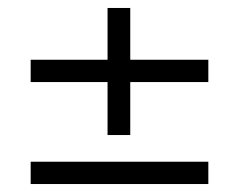

<svg xmlns="http://www.w3.org/2000/svg" viewBox="-20 -504 600 482"><path d="M57 -298V-354H250V-484H307V-354H503V-298H307V-165H250V-298ZM57 -98H503V-42H57Z"/></svg>

Font: Titillium Web
Style: Light
Weight: 300
Version: Version 1.001;PS 57.000;hotconv 1.0.70;makeotf.lib2.5.55311